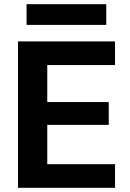

<svg xmlns="http://www.w3.org/2000/svg" viewBox="-20 -898 622 918"><path d="M66 0V-700H530V-587H206V-410H500V-301H206V-113H530V0ZM107 -779V-878H488V-779Z"/></svg>

Font: DM Sans 24pt ExtraBold
Style: Regular
Weight: 800
Designer: Colophon Foundry, Jonny Pinhorn
Foundry: Colophon Foundry
Version: Version 4.004;gftools[0.9.30]